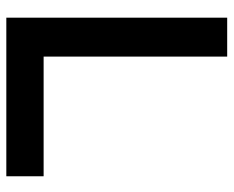

<svg xmlns="http://www.w3.org/2000/svg" viewBox="-84 -636 721 592"><g transform="rotate(90 276.0 -340.5)"><path d="M155 -115H524V0H35V-681H155Z"/></g></svg>

Font: Do Hyeon
Style: Regular
Weight: 400
Version: Version 1.001